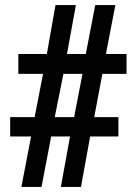

<svg xmlns="http://www.w3.org/2000/svg" viewBox="-20 -734 537 754"><path d="M64 0H143L181 -198H255L219 0H298L334 -198H445V-274H350L382 -444H477V-522H396L433 -714H354L317 -522H243L278 -714H198L164 -522H52V-444H149L116 -274H20V-198H102ZM195 -274 229 -444H304L271 -274Z"/></svg>

Font: Noto Serif Ethiopic Condensed Black
Style: Regular
Weight: 900
Width: 3
Designer: Monotype Design Team
Foundry: Monotype Imaging Inc.
Version: Version 2.102